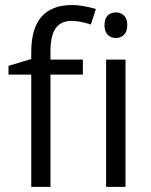

<svg xmlns="http://www.w3.org/2000/svg" viewBox="-20 -730 590 750"><path d="M303.7 -438.5H177.2V0H102.1V-438.5H13.2V-472.7L102.1 -499.5V-527.3Q102.1 -710.4 262.2 -710.4Q301.8 -710.4 354.5 -694.8L335 -634.3Q291.5 -648.4 260.7 -648.4Q218.3 -648.4 197.8 -620.1Q177.2 -591.8 177.2 -529.3V-497.1H303.7ZM470.2 0H394.5V-497.1H470.2ZM388.2 -631.8Q388.2 -657.7 400.9 -669.7Q413.6 -681.6 432.6 -681.6Q451.2 -681.6 464.1 -669.4Q477.1 -657.2 477.1 -631.8Q477.1 -606.4 464.1 -594Q451.2 -581.5 432.6 -581.5Q413.6 -581.5 400.9 -594Q388.2 -606.4 388.2 -631.8Z"/></svg>

Font: Bpm'online Open Sans
Style: Regular
Weight: 400
Foundry: Ascender Corporation
Version: Version 1.10